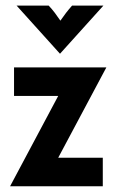

<svg xmlns="http://www.w3.org/2000/svg" viewBox="-20 -653 408 673"><path d="M15.3 0 184 -316.7H29.2V-416.7H352.8L184 -100H340.3V0ZM190.3 -464.6 38.2 -633.3H150.7Q162.5 -620.8 171.9 -608.3Q181.2 -595.8 191.7 -580.6Q202.1 -595.8 211.8 -608.3Q221.5 -620.8 232.6 -633.3H342.4Z"/></svg>

Font: co2trust
Style: Bold
Weight: 700
Designer: Kristian Moeller
Foundry: Dicotype
Version: Version 1.000